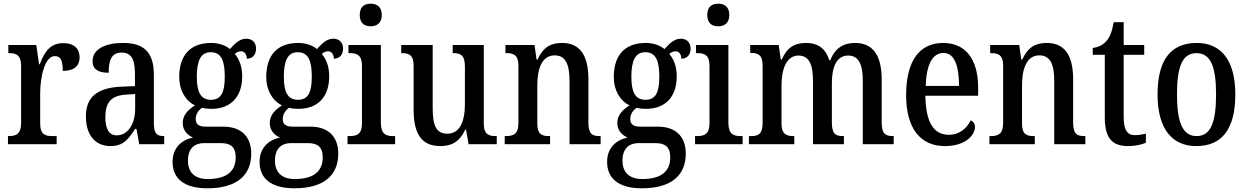

<svg xmlns="http://www.w3.org/2000/svg" viewBox="-20 -779 6737 1037"><path d="M23 0H286V-44H262C226 -44 197 -52 197 -111V-274C197 -361 221 -476 276 -476C309 -476 319 -451 319 -396C381 -396 410 -424 410 -469C410 -515 382 -546 321 -546C250 -546 219 -497 195 -432H191L176 -536H25V-492H28C66 -492 94 -483 94 -424V-116C94 -53 65 -44 26 -44H23Z M576 10C647 10 673 -27 710 -83H717L732 0H867V-44H864C825 -44 811 -60 811 -116V-374C811 -500 755 -547 644 -547C549 -547 480 -514 480 -449C480 -406 509 -386 567 -386C567 -451 580 -495 637 -495C697 -495 709 -447 709 -373V-314L638 -311C508 -306 444 -257 444 -151C444 -41 502 10 576 10ZM610 -48C568 -48 549 -85 549 -145C549 -223 577 -263 662 -268L710 -271V-191C710 -108 670 -48 610 -48Z M1100 238C1261 238 1337 166 1337 51C1337 -31 1293 -95 1185 -95H1091C1055 -95 1037 -107 1037 -136C1037 -164 1054 -185 1071 -197C1083 -193 1107 -191 1121 -191C1234 -191 1288 -264 1288 -366C1288 -426 1270 -461 1248 -488C1258 -496 1268 -502 1283 -502C1301 -502 1313 -484 1313 -462C1348 -462 1363 -488 1363 -517C1363 -546 1345 -570 1310 -570C1269 -570 1241 -534 1222 -514C1199 -533 1164 -547 1121 -547C1004 -547 948 -477 948 -362C948 -292 982 -234 1033 -210C994 -185 967 -156 967 -115C967 -71 996 -48 1022 -36C963 -24 912 18 912 95C912 185 974 238 1100 238ZM1119 -240C1064 -240 1043 -282 1043 -364C1043 -451 1064 -497 1118 -497C1174 -497 1194 -453 1194 -365C1194 -281 1175 -240 1119 -240ZM1102 188C1027 188 995 147 995 89C995 14 1040 -6 1082 -6H1173C1225 -6 1253 14 1253 71C1253 137 1215 188 1102 188Z M1570 238C1731 238 1807 166 1807 51C1807 -31 1763 -95 1655 -95H1561C1525 -95 1507 -107 1507 -136C1507 -164 1524 -185 1541 -197C1553 -193 1577 -191 1591 -191C1704 -191 1758 -264 1758 -366C1758 -426 1740 -461 1718 -488C1728 -496 1738 -502 1753 -502C1771 -502 1783 -484 1783 -462C1818 -462 1833 -488 1833 -517C1833 -546 1815 -570 1780 -570C1739 -570 1711 -534 1692 -514C1669 -533 1634 -547 1591 -547C1474 -547 1418 -477 1418 -362C1418 -292 1452 -234 1503 -210C1464 -185 1437 -156 1437 -115C1437 -71 1466 -48 1492 -36C1433 -24 1382 18 1382 95C1382 185 1444 238 1570 238ZM1589 -240C1534 -240 1513 -282 1513 -364C1513 -451 1534 -497 1588 -497C1644 -497 1664 -453 1664 -365C1664 -281 1645 -240 1589 -240ZM1572 188C1497 188 1465 147 1465 89C1465 14 1510 -6 1552 -6H1643C1695 -6 1723 14 1723 71C1723 137 1685 188 1572 188Z M1982 -637C2015 -637 2042 -654 2042 -698C2042 -743 2015 -759 1982 -759C1948 -759 1923 -743 1923 -698C1923 -654 1948 -637 1982 -637ZM1857 0H2114V-44H2103C2064 -44 2037 -55 2037 -117V-536H1862V-492H1871C1909 -492 1935 -481 1935 -423V-113C1935 -54 1907 -44 1868 -44H1857Z M2359 10C2417 10 2461 -11 2493 -79H2497L2511 0H2663V-44H2658C2622 -44 2593 -51 2593 -111V-536H2425V-492H2428C2464 -492 2491 -484 2491 -421V-218C2491 -121 2463 -57 2396 -57C2334 -57 2317 -104 2317 -195V-536H2147V-492H2150C2189 -492 2214 -482 2214 -424V-186C2214 -49 2262 10 2359 10Z M2706 0H2951V-44H2946C2908 -44 2882 -52 2882 -111V-318C2882 -402 2904 -480 2976 -480C3036 -480 3056 -428 3056 -343V0H3224V-44H3219C3181 -44 3158 -53 3158 -116V-351C3158 -487 3107 -547 3016 -547C2953 -547 2913 -523 2883 -457H2878L2867 -536H2710V-492H2715C2752 -492 2780 -483 2780 -425V-115C2780 -53 2751 -44 2712 -44H2706Z M3447 238C3608 238 3684 166 3684 51C3684 -31 3640 -95 3532 -95H3438C3402 -95 3384 -107 3384 -136C3384 -164 3401 -185 3418 -197C3430 -193 3454 -191 3468 -191C3581 -191 3635 -264 3635 -366C3635 -426 3617 -461 3595 -488C3605 -496 3615 -502 3630 -502C3648 -502 3660 -484 3660 -462C3695 -462 3710 -488 3710 -517C3710 -546 3692 -570 3657 -570C3616 -570 3588 -534 3569 -514C3546 -533 3511 -547 3468 -547C3351 -547 3295 -477 3295 -362C3295 -292 3329 -234 3380 -210C3341 -185 3314 -156 3314 -115C3314 -71 3343 -48 3369 -36C3310 -24 3259 18 3259 95C3259 185 3321 238 3447 238ZM3466 -240C3411 -240 3390 -282 3390 -364C3390 -451 3411 -497 3465 -497C3521 -497 3541 -453 3541 -365C3541 -281 3522 -240 3466 -240ZM3449 188C3374 188 3342 147 3342 89C3342 14 3387 -6 3429 -6H3520C3572 -6 3600 14 3600 71C3600 137 3562 188 3449 188Z M3859 -637C3892 -637 3919 -654 3919 -698C3919 -743 3892 -759 3859 -759C3825 -759 3800 -743 3800 -698C3800 -654 3825 -637 3859 -637ZM3734 0H3991V-44H3980C3941 -44 3914 -55 3914 -117V-536H3739V-492H3748C3786 -492 3812 -481 3812 -423V-113C3812 -54 3784 -44 3745 -44H3734Z M4025 0H4270V-44H4267C4230 -44 4201 -52 4201 -111V-318C4201 -403 4226 -479 4293 -479C4350 -479 4371 -429 4371 -343V0H4538V-44H4534C4496 -44 4473 -53 4473 -116V-331C4473 -410 4495 -479 4561 -479C4619 -479 4640 -429 4640 -343V0H4807V-44H4804C4766 -44 4742 -53 4742 -116V-351C4742 -487 4689 -547 4599 -547C4539 -547 4492 -523 4464 -453H4459C4438 -522 4392 -547 4335 -547C4271 -547 4231 -523 4202 -457H4197L4186 -536H4032V-493H4035C4073 -493 4099 -484 4099 -425V-115C4099 -53 4074 -44 4036 -44H4025Z M5083 10C5196 10 5246 -50 5246 -94C5246 -112 5235 -124 5223 -129C5202 -87 5164 -51 5105 -51C5024 -51 4980 -116 4978 -262H5263V-305C5263 -463 5192 -547 5074 -547C4947 -547 4874 -452 4874 -264C4874 -90 4948 10 5083 10ZM5160 -315H4980C4983 -429 5016 -493 5076 -493C5136 -493 5159 -422 5160 -315Z M5324 0H5569V-44H5564C5526 -44 5500 -52 5500 -111V-318C5500 -402 5522 -480 5594 -480C5654 -480 5674 -428 5674 -343V0H5842V-44H5837C5799 -44 5776 -53 5776 -116V-351C5776 -487 5725 -547 5634 -547C5571 -547 5531 -523 5501 -457H5496L5485 -536H5328V-492H5333C5370 -492 5398 -483 5398 -425V-115C5398 -53 5369 -44 5330 -44H5324Z M6073 10C6116 10 6151 0 6169 -8V-57C6150 -53 6132 -49 6109 -49C6068 -49 6049 -78 6049 -147V-483H6160V-536H6049V-659H5995C5986 -607 5975 -580 5957 -559C5939 -537 5914 -524 5882 -520V-483H5947V-146C5947 -30 5989 10 6073 10Z M6441 10C6579 10 6652 -81 6652 -269C6652 -456 6573 -547 6444 -547C6304 -547 6232 -456 6232 -269C6232 -81 6312 10 6441 10ZM6443 -44C6366 -44 6337 -121 6337 -269C6337 -417 6365 -492 6442 -492C6520 -492 6548 -417 6548 -269C6548 -121 6520 -44 6443 -44Z"/></svg>

Font: Noto Serif Sinhala Condensed Medium
Style: Regular
Weight: 500
Width: 3
Designer: Jelle Bosma - Monotype Design Team
Foundry: Monotype Imaging Inc.
Version: Version 2.007